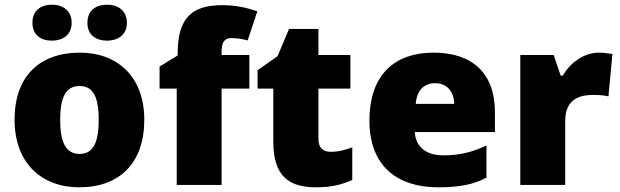

<svg xmlns="http://www.w3.org/2000/svg" viewBox="-20 -787 2637 817"><path d="M118 -690C118 -638 154 -614 201 -614C246 -614 285 -638 285 -690C285 -743 246 -767 201 -767C154 -767 118 -743 118 -690ZM352 -690C352 -638 388 -614 436 -614C481 -614 520 -638 520 -690C520 -743 481 -767 436 -767C388 -767 352 -743 352 -690ZM594 -278C594 -461 479 -563 320 -563C147 -563 42 -461 42 -278C42 -93 157 10 317 10C489 10 594 -93 594 -278ZM236 -278C236 -372 260 -421 318 -421C378 -421 400 -372 400 -278C400 -183 378 -132 319 -132C259 -132 236 -183 236 -278Z M1041 -410V-553H923V-568C923 -608 936 -625 965 -625C992 -625 1015 -620 1034 -615L1075 -739C1024 -756 981 -765 924 -765C790 -765 736 -703 736 -560V-551L659 -504V-410H732V0H923V-410Z M1387 -141C1354 -141 1335 -159 1335 -195V-410H1471V-553H1335V-664H1210L1161 -548L1076 -488V-410H1143V-182C1143 -32 1216 10 1324 10C1396 10 1437 -3 1479 -21V-160C1448 -149 1421 -141 1387 -141Z M1825 -563C1662 -563 1552 -472 1552 -273C1552 -76 1676 10 1843 10C1939 10 1997 -3 2050 -31V-168C1989 -139 1935 -126 1866 -126C1788 -126 1748 -167 1745 -225H2086V-310C2086 -479 1986 -563 1825 -563ZM1832 -433C1884 -433 1912 -394 1913 -345H1749C1754 -406 1787 -433 1832 -433Z M2528 -563C2465 -563 2405 -519 2375 -465H2366L2336 -553H2194V0H2385V-272C2385 -372 2456 -383 2504 -383C2539 -383 2556 -380 2569 -377L2586 -557C2575 -559 2549 -563 2528 -563Z"/></svg>

Font: Noto Sans Myanmar UI Black
Style: Regular
Weight: 900
Designer: Monotype Design Team
Foundry: Monotype Imaging Inc.
Version: Version 2.103